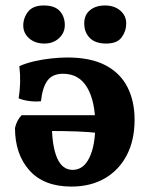

<svg xmlns="http://www.w3.org/2000/svg" viewBox="-20 -679 551 708"><path d="M243.3 9Q142.1 9 88.7 -50.5Q35.3 -110.1 35.3 -207.1Q41.9 -236 59.7 -254.2H341.9V-188.6Q307.7 -192.6 261.5 -194.4Q215.3 -196.1 146.2 -196.1L171.2 -224.2Q171.2 -141.9 190.2 -97.3Q209.1 -52.6 248 -52.6Q287.7 -52.6 309.5 -97.4Q331.3 -142.1 331.3 -217.9Q331.3 -305.3 301.5 -356.1Q271.7 -407 212.4 -407Q174.2 -407 155.6 -382.6Q136.9 -358.3 131 -305.7Q110.1 -303.6 88.1 -306.4Q66 -309.3 48.8 -316.4Q53.4 -344 54.2 -374Q55 -404 51.4 -435.1Q76 -446 106.2 -453Q136.5 -460 168.9 -463.5Q201.2 -467 228.4 -467Q314.2 -467 368.8 -438.4Q423.3 -409.9 449.8 -358.1Q476.3 -306.3 476.3 -237.4Q476.3 -162.3 447.7 -107.1Q419.1 -51.9 366.6 -21.4Q314.1 9 243.3 9ZM371.5 -518.4Q331.5 -518.4 311.1 -539.1Q290.6 -559.8 290.6 -592.7Q290.6 -624 311.8 -641.4Q333.1 -658.8 367.5 -658.8Q401.3 -658.8 423.4 -640.1Q445.4 -621.4 445.4 -592.7Q445.4 -564.3 428.7 -541.4Q412 -518.4 371.5 -518.4ZM143.7 -518.4Q109.3 -518.4 87.5 -537.6Q65.8 -556.8 65.8 -584.6Q65.8 -613.4 83.7 -636.1Q101.7 -658.8 141.1 -658.8Q182.1 -658.8 200.6 -638.1Q219 -617.4 219 -586.6Q219 -557.8 197.5 -538.1Q176.1 -518.4 143.7 -518.4Z"/></svg>

Font: Vollkorn
Style: Regular
Weight: 400
Designer: Friedrich Althausen
Foundry: Friedrich Althausen
Version: Version 5.001